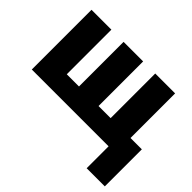

<svg xmlns="http://www.w3.org/2000/svg" viewBox="-158 -803 1257 1257"><g transform="rotate(45 470.5 -175.0)"><path d="M825 -140H930V203H762V0H51V-553H235V-140H348V-553H529V-140H641V-553H825Z"/></g></svg>

Font: Noto Sans Display Black Narrow
Style: Regular
Weight: 900
Width: 4
Designer: Monotype Design team
Foundry: Monotype Imaging Inc.
Version: Version 1.000